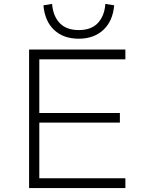

<svg xmlns="http://www.w3.org/2000/svg" viewBox="-20 -957 745 977"><path d="M128 0V-705H618V-655H180V-382H590V-333H180V-50H618V0ZM381 -760Q303 -760 255.5 -804.5Q208 -849 201 -930L245 -937Q250 -875 284 -839.5Q318 -804 381 -804Q445 -804 478.5 -840.5Q512 -877 516 -937L561 -930Q554 -849 505.5 -804.5Q457 -760 381 -760Z"/></svg>

Font: Nunito Sans 7pt SemiExpanded ExtraLight
Style: Regular
Weight: 250
Width: 6
Designer: Vernon Adams
Foundry: Vernon Adams
Version: Version 3.101;gftools[0.9.27]